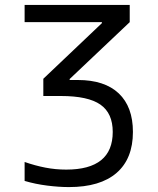

<svg xmlns="http://www.w3.org/2000/svg" viewBox="-20 -750 640 780"><path d="M260 10Q220 10 172 4Q124 -2 80 -15V-92Q123 -77 164.5 -69Q206 -61 249 -61Q438 -61 438 -214Q438 -290 388 -325Q338 -360 227 -360H156V-430L394 -656V-660H80V-730H507V-660L263 -429V-425H296Q405 -425 462.5 -370.5Q520 -316 520 -214Q520 -105 453.5 -47.5Q387 10 260 10Z"/></svg>

Font: M PLUS Code Latin 60
Style: Regular
Weight: 400
Width: 7
Monospace: yes
Designer: Coji Morishita
Foundry: UNDERFOREST DESIGN
Version: Version 1.005; ttfautohint (v1.8.3)